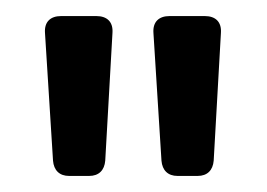

<svg xmlns="http://www.w3.org/2000/svg" viewBox="-20 -816 332 239"><path d="M36 -775 46 -616C47 -604 54 -597 66 -597H91C103 -597 110 -604 111 -616L120 -775C121 -789 113 -796 100 -796H56C43 -796 35 -789 36 -775ZM171 -775 181 -616C182 -604 189 -597 201 -597H226C238 -597 245 -604 246 -616L255 -775C256 -789 248 -796 235 -796H191C178 -796 170 -789 171 -775Z"/></svg>

Font: Arvore Sans
Style: Regular
Weight: 400
Designer: Jonny Pinhorn (Latin) Dan Schunck (customization for Arvore)
Version: Version 1.000;Glyphs 3.3 (3305)